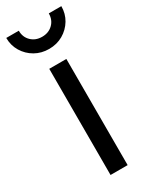

<svg xmlns="http://www.w3.org/2000/svg" viewBox="-219 -808 680 855"><g transform="rotate(-30 121.5 -380.5)"><path d="M77.1 0V-545.9H165V0ZM121.6 -622.6Q82 -622.6 50 -640.9Q18.1 -659.2 -1 -690.7Q-20 -722.2 -20 -760.7H44.4Q44.4 -727.5 66.2 -706.3Q87.9 -685.1 121.6 -685.1Q155.3 -685.1 177 -706.3Q198.7 -727.5 198.7 -760.7H263.2Q263.2 -722.2 244.4 -690.9Q225.6 -659.7 193.6 -641.1Q161.6 -622.6 121.6 -622.6Z"/></g></svg>

Font: Inter Variable LoSnoCo
Style: Regular
Weight: 400
Designer: Rasmus Andersson
Foundry: rsms
Version: Version 4.000;git-a52131595; featfreeze: case,dlig,ss01,ss02